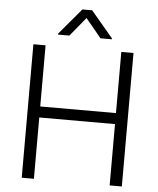

<svg xmlns="http://www.w3.org/2000/svg" viewBox="-61 -990 860 1042"><g transform="rotate(5 369.0 -469.0)"><path d="M456.5 -791 371.6 -894 287.1 -791H225.1V-795.9L345.2 -938.5H398.4L518.6 -795.9V-791ZM96.7 0V-727.1H163.1V-394H575.7V-727.1H642.1V0H575.7V-334H163.1V0Z"/></g></svg>

Font: Interop Light
Style: Regular
Weight: 300
Designer: Rasmus Andersson, Google, Jang Haemin
Foundry: jhaemin
Version: Version 1.007